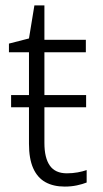

<svg xmlns="http://www.w3.org/2000/svg" viewBox="-20 -679 380 709"><path d="M21 -283V-328H298V-283ZM227 -39Q248 -39 267 -42.5Q286 -46 300 -51V-5Q285 1 264 5.5Q243 10 219 10Q177 10 147.5 -6.5Q118 -23 102.5 -58Q87 -93 87 -148V-486H13V-518L87 -537L107 -659H144V-532H297V-486H144V-151Q144 -96 164 -67.5Q184 -39 227 -39Z"/></svg>

Font: Noto Sans Display Light
Style: Regular
Weight: 300
Designer: Monotype Design Team
Foundry: Monotype Imaging Inc.
Version: Version 2.003